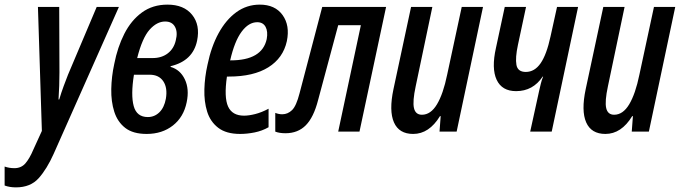

<svg xmlns="http://www.w3.org/2000/svg" viewBox="-100 -569 2939 830"><path d="M-31 241Q-58 241 -80 233V151Q-60 158 -38 158Q-8 158 10 137Q28 116 44 78L81 -3L64 -539H156L157 -256Q157 -228 156 -198.5Q155 -169 153 -139H156Q165 -169 175.5 -197.5Q186 -226 194 -246L318 -539H414L132 96Q103 161 67.5 201Q32 241 -31 241Z M534 10Q475 10 441.5 -16Q408 -42 394 -86Q380 -130 381 -184Q382 -238 394 -293Q408 -365 437.5 -423Q467 -481 513.5 -515Q560 -549 624 -549Q695 -549 730.5 -505Q766 -461 752 -393Q734 -306 638 -283L637 -280Q679 -268 699 -226Q719 -184 707 -127Q694 -63 647.5 -26.5Q601 10 534 10ZM614 -476Q578 -476 546.5 -440.5Q515 -405 493 -318H560Q599 -318 625.5 -338.5Q652 -359 660 -395Q669 -430 656.5 -453Q644 -476 614 -476ZM539 -63Q568 -63 589 -83.5Q610 -104 617 -142Q625 -189 606 -217.5Q587 -246 547 -246H479Q465 -158 478 -110.5Q491 -63 539 -63Z M938 10Q878 10 843.5 -16.5Q809 -43 795.5 -86.5Q782 -130 783.5 -183Q785 -236 797 -289Q813 -367 845 -425.5Q877 -484 922 -516.5Q967 -549 1023 -549Q1089 -549 1121.5 -504Q1154 -459 1140 -391Q1124 -318 1060 -278Q996 -238 889 -238H881Q868 -148 886 -108.5Q904 -69 955 -69Q976 -69 1003.5 -76Q1031 -83 1061 -99V-19Q1033 -3 1000.5 3.5Q968 10 938 10ZM1012 -473Q975 -473 944.5 -432Q914 -391 895 -308H897Q1033 -308 1053 -400Q1059 -433 1048 -453Q1037 -473 1012 -473Z M1134 7Q1108 7 1090 0V-81Q1105 -75 1120 -75Q1144 -75 1162.5 -93Q1181 -111 1195 -166L1293 -539H1569L1454 0H1362L1460 -460H1362L1275 -136Q1256 -62 1222 -27.5Q1188 7 1134 7Z M1686 10Q1625 10 1603 -40Q1581 -90 1601 -184L1677 -539H1769L1697 -196Q1683 -131 1689.5 -102Q1696 -73 1724 -73Q1762 -73 1789 -118Q1816 -163 1833 -246L1896 -539H1988L1874 0H1800L1805 -67H1802Q1755 10 1686 10Z M2192 0 2231 -178Q2234 -191 2238 -207.5Q2242 -224 2248 -238H2246Q2204 -175 2131 -175Q2070 -175 2047 -224Q2024 -273 2044 -362L2082 -539H2174L2139 -375Q2127 -319 2132.5 -288.5Q2138 -258 2173 -258Q2211 -258 2237 -295.5Q2263 -333 2280 -412L2308 -539H2399L2285 0Z M2517 10Q2456 10 2434 -40Q2412 -90 2432 -184L2508 -539H2600L2528 -196Q2514 -131 2520.5 -102Q2527 -73 2555 -73Q2593 -73 2620 -118Q2647 -163 2664 -246L2727 -539H2819L2705 0H2631L2636 -67H2633Q2586 10 2517 10Z"/></svg>

Font: Noto Sans ExtraCondensed Medium
Style: Italic
Weight: 500
Width: 2
Italic angle: -12°
Designer: Monotype Design Team
Foundry: Monotype Imaging Inc.
Version: Version 2.013; ttfautohint (v1.8.4.7-5d5b)